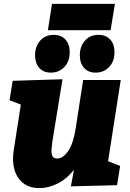

<svg xmlns="http://www.w3.org/2000/svg" viewBox="-20 -951 666 986"><path d="M182 15Q132 15 99.5 -10.5Q67 -36 54.5 -79Q42 -122 50 -176L87 -414L29 -436L45 -536L301 -544L249 -225Q246 -203 244.5 -183Q243 -163 249 -150Q255 -137 273 -137Q304 -137 330.5 -176Q357 -215 369 -294L407 -540H600L535 -123L597 -99L581 0L344 6L360 -79Q322 -31 275 -8Q228 15 182 15ZM570 -931 548 -796H226L247 -931ZM241 -578Q203 -578 181.5 -602.5Q160 -627 160 -667Q160 -713 186.5 -742.5Q213 -772 256 -772Q294 -772 316 -748Q338 -724 338 -683Q338 -636 310.5 -607Q283 -578 241 -578ZM471 -578Q433 -578 411.5 -602.5Q390 -627 390 -667Q390 -713 416.5 -742.5Q443 -772 486 -772Q524 -772 546 -748Q568 -724 568 -683Q568 -636 540.5 -607Q513 -578 471 -578Z"/></svg>

Font: Bitter Black
Style: Italic
Weight: 900
Italic angle: -9°
Designer: Sol Matas, and Bitter project Authors
Foundry: Sol Matas
Version: Version 2.001